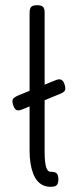

<svg xmlns="http://www.w3.org/2000/svg" viewBox="-20 -709 324 740"><path d="M65 -287Q50 -281 42.5 -285.5Q35 -290 30 -306Q26 -320 30 -327Q34 -334 50 -341L192 -399Q208 -406 216.5 -401.5Q225 -397 229 -383Q234 -367 230 -360Q226 -353 211 -347ZM175 11Q159 11 146 5Q133 -1 123.5 -12.5Q114 -24 107.5 -41Q101 -58 97.5 -80Q94 -102 94 -128V-658Q94 -670 96.5 -676.5Q99 -683 105.5 -686Q112 -689 122 -689Q133 -689 139.5 -686.5Q146 -684 149 -678Q152 -672 152 -661V-126Q152 -104 153.5 -89Q155 -74 158 -64.5Q161 -55 165 -51Q169 -47 174 -47Q186 -47 192.5 -44.5Q199 -42 202 -35.5Q205 -29 205 -18Q205 -7 202 -0.5Q199 6 192.5 8.5Q186 11 175 11Z"/></svg>

Font: Fredoka Condensed Light
Style: Regular
Weight: 300
Width: 3
Designer: Ben Nathan
Foundry: Milena B. Brandão, Ben Nathan
Version: Version 2.001